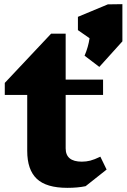

<svg xmlns="http://www.w3.org/2000/svg" viewBox="-20 -894 609 924"><path d="M392 2Q354 10 304 10Q203 10 157 -33.5Q111 -77 111 -168V-437H3V-495L226 -732H296V-511H476V-437H296V-180Q296 -116 374 -116Q395 -116 414.5 -121Q434 -126 463 -140L493 -78ZM569 -695 458 -572 387 -626Q405 -668 411 -710L355 -749V-813L499 -873L569 -874Z"/></svg>

Font: Inknut Antiqua ExtraBold
Style: Regular
Weight: 800
Designer: Claus Eggers Sørensen
Foundry: Claus Eggers Sørensen
Version: Version 1.003; ttfautohint (v1.8.2) -l 8 -r 50 -G 200 -x 14 